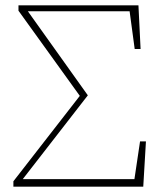

<svg xmlns="http://www.w3.org/2000/svg" viewBox="-20 -697 595 717"><path d="M515 0H30V-20L278 -339L49 -657V-677H497L505 -514H483L464 -655H84L308 -341L65 -28H482L503 -169H525Z"/></svg>

Font: Source Serif Pro ExtraLight
Style: Regular
Weight: 200
Designer: Frank Grießhammer
Foundry: Adobe Systems Incorporated
Version: Version 3.001;hotconv 1.0.111;makeotfexe 2.5.65597